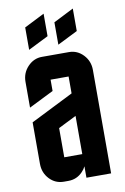

<svg xmlns="http://www.w3.org/2000/svg" viewBox="-85 -791 549 841"><g transform="rotate(-10 190.0 -370.0)"><path d="M210 -694.8 299.8 -740.2V-640.1L210 -595.2ZM80.1 -694.8 169.9 -740.2V-640.1L80.1 -595.2ZM129.9 0Q92.3 0 66.4 -27.3Q40 -55.2 40 -95.2V-279.8L230 -375V-450.2H149.9V-399.9L40 -345.2V-460Q40 -499 66.4 -526.9Q93.3 -555.2 129.9 -555.2H250Q287.1 -555.2 313.5 -527.3Q339.8 -499.5 339.8 -460V0H230V-50.8Q224.1 -38.1 213.4 -27.3Q187.5 0 149.9 0ZM149.9 -234.9V-105H230V-274.9Z"/></g></svg>

Font: Horta
Style: Regular
Weight: 600
Width: 3
Version: Version 0.11